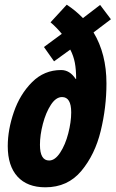

<svg xmlns="http://www.w3.org/2000/svg" viewBox="-20 -787 492 817"><path d="M13 -165Q13 -235 39 -310.5Q65 -386 116.5 -437.5Q168 -489 240 -489Q277 -489 302 -451H304Q304 -491 298.5 -520Q293 -549 279 -576L210 -526L167 -587L243 -643Q221 -670 195 -692L264 -767Q302 -742 333 -710L406 -766L452 -705L378 -649Q433 -558 433 -432Q433 -330 408.5 -229.5Q384 -129 326 -59.5Q268 10 173 10Q96 10 54.5 -35.5Q13 -81 13 -165ZM283 -309Q283 -374 244 -374Q218 -374 196.5 -341Q175 -308 162.5 -260Q150 -212 150 -171Q150 -104 189 -104Q214 -104 236 -137.5Q258 -171 270.5 -219.5Q283 -268 283 -309Z"/></svg>

Font: Noto Sans Display Ex Bold Cond
Style: Italic
Weight: 800
Width: 3
Italic angle: -12°
Designer: Monotype Design team
Foundry: Monotype Imaging Inc.
Version: Version 1.000